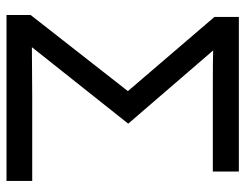

<svg xmlns="http://www.w3.org/2000/svg" viewBox="-102 -652 754 590"><g transform="rotate(90 275.0 -357.0)"><path d="M26 0V-74L260 -373L32 -639V-714H507V-634H252Q156 -634 135 -635L360 -374L125 -78Q150 -78 200.5 -78.5Q251 -79 278 -79H536V0Z"/></g></svg>

Font: Advent Sans Logo
Style: Regular
Weight: 400
Designer: Types & Symbols
Foundry: Types & Symbols
Version: Version 1.002